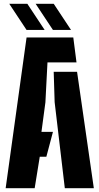

<svg xmlns="http://www.w3.org/2000/svg" viewBox="-20 -999 528 1019"><path d="M10 0 121 -800H369L386 -668H232L221 -456L200 -299H261L226 -167H191L164 0ZM324 0 270 -457 265 -618H389L478 0ZM121 -840 29 -979H125L217 -840ZM261 -840 169 -979H265L357 -840Z"/></svg>

Font: Big Shoulders Stencil Display Black
Style: Regular
Weight: 900
Designer: Patric King
Foundry: XO Type Co
Version: Version 1.000